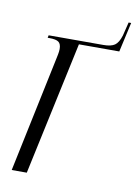

<svg xmlns="http://www.w3.org/2000/svg" viewBox="-76 -689 528 740"><g transform="rotate(10 188.5 -319.0)"><path d="M115 -443Q118 -457 120.5 -469.5Q123 -482 123 -491Q123 -511 113 -518.5Q103 -526 77 -526H70L72 -536H286Q316 -536 330.5 -546Q345 -556 354 -585L367 -638H377L351 -522H193L81 0H22Z"/></g></svg>

Font: Noto Serif Display ExtraCondensed Light
Style: Italic
Weight: 300
Width: 2
Italic angle: -12°
Designer: Monotype Design Team
Foundry: Monotype Imaging Inc.
Version: Version 2.009